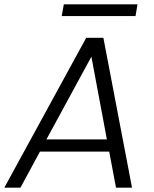

<svg xmlns="http://www.w3.org/2000/svg" viewBox="-38 -864 710 884"><path d="M496.1 0 464.8 -166H146L56.2 0H-18.1L358.9 -689.9H438L569.8 0ZM246.1 -790 255.9 -844.2H595.2L585.9 -790ZM454.1 -222.2 382.8 -603 175.8 -222.2Z"/></svg>

Font: SVN-Poppins Light
Style: Italic
Weight: 300
Italic angle: -10°
Designer: Ninad Kale (Devanagari), Jonny Pinhorn (Latin)
Foundry: Indian Type Foundry
Version: Version 3.002 2017